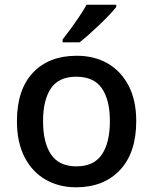

<svg xmlns="http://www.w3.org/2000/svg" viewBox="-20 -786 650 816"><path d="M559 -271Q559 -137 490 -63.5Q421 10 303 10Q231 10 174 -22.5Q117 -55 84.5 -118Q52 -181 52 -271Q52 -405 120 -477Q188 -549 306 -549Q381 -549 437.5 -516.5Q494 -484 526.5 -422Q559 -360 559 -271ZM163 -271Q163 -180 197 -129.5Q231 -79 305 -79Q379 -79 413 -129.5Q447 -180 447 -271Q447 -361 413 -410.5Q379 -460 304 -460Q230 -460 196.5 -410.5Q163 -361 163 -271ZM474 -756Q463 -742 444 -722Q425 -702 402.5 -680.5Q380 -659 358 -639.5Q336 -620 318 -606H246V-618Q261 -637 280 -663Q299 -689 317.5 -716.5Q336 -744 348 -766H474Z"/></svg>

Font: Noto Sans Nag Mundari Medium
Style: Regular
Weight: 500
Version: Version 1.000